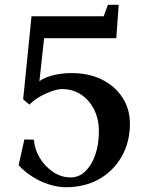

<svg xmlns="http://www.w3.org/2000/svg" viewBox="-20 -769 618 804"><path d="M256 15Q223 15 186 3.5Q149 -8 116 -29Q83 -50 58 -77L82 -185L122 -184Q125 -143 147 -107Q169 -71 203 -48.5Q237 -26 276 -26Q310 -26 336.5 -51Q363 -76 378.5 -119.5Q394 -163 394 -219Q394 -271 374 -310.5Q354 -350 319.5 -373Q285 -396 240 -396Q223 -396 198 -387.5Q173 -379 147.5 -364.5Q122 -350 103 -331L77 -353L112 -701H425L410 -690L432 -749H477L467 -609H149L167 -630L143 -410L138 -421Q153 -440 193.5 -451.5Q234 -463 280 -463Q352 -463 406.5 -436Q461 -409 492.5 -361Q524 -313 524 -251Q524 -174 489.5 -113.5Q455 -53 395 -19Q335 15 256 15Z"/></svg>

Font: Wittgenstein SemiBold
Style: Regular
Weight: 600
Designer: Jörg Drees
Foundry: Jörg Drees
Version: Version 1.500